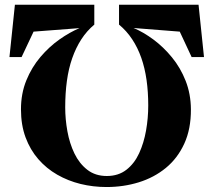

<svg xmlns="http://www.w3.org/2000/svg" viewBox="-20 -772 880 792"><path d="M799 -752.5 821.5 -536.5H770.5L721.5 -641.5L531 -656.5Q571.5 -639.5 613 -608.8Q654.5 -578 689.5 -535.2Q724.5 -492.5 745.8 -438.5Q767 -384.5 767.5 -321.5Q768 -240 740.2 -179.5Q712.5 -119 664 -79.2Q615.5 -39.5 552.5 -20Q489.5 -0.5 419.5 -0.5Q364 -0.5 312.2 -13.2Q260.5 -26 216 -51.5Q171.5 -77 138 -115.5Q104.5 -154 85.5 -205.2Q66.5 -256.5 66.5 -321Q66.5 -386.5 88.8 -440.8Q111 -495 147 -537.2Q183 -579.5 225.2 -609.2Q267.5 -639 308 -656L118.5 -641.5L69 -536.5H19L41.5 -752.5H369V-670.5Q338 -644.5 315.5 -609.8Q293 -575 278 -532.2Q263 -489.5 256 -438.5Q249 -387.5 249 -329Q249 -280.5 258 -230.5Q267 -180.5 287 -139Q307 -97.5 340 -71.8Q373 -46 420.5 -46Q468.5 -46 501.5 -71.8Q534.5 -97.5 554 -140Q573.5 -182.5 582.5 -233.8Q591.5 -285 591.5 -337Q591.5 -393 584.5 -442.2Q577.5 -491.5 562.8 -533.5Q548 -575.5 525.2 -610Q502.5 -644.5 471 -670.5V-752.5Z"/></svg>

Font: Merriweather 96pt Black
Style: Regular
Weight: 900
Version: Version 2.100